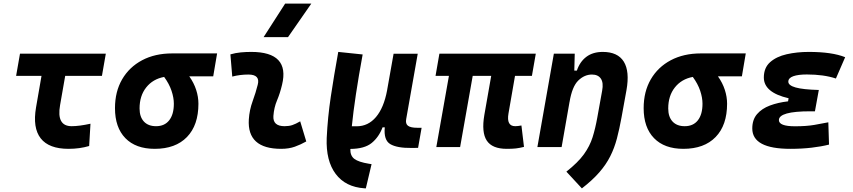

<svg xmlns="http://www.w3.org/2000/svg" viewBox="-20 -815 4728 1064"><path d="M359.9 9.8Q251 9.8 205.6 -48.3Q160.2 -106.4 179.7 -219.7L210 -394.5H69.3L90.8 -517.6H566.4L544.9 -394.5H341.3L313 -232.9Q292 -115.7 377 -115.7Q418.9 -115.7 481.4 -129.4L474.1 -5.9Q421.4 9.8 359.9 9.8Z M837.4 9.8Q732.4 9.8 674.8 -49.3Q617.2 -108.4 617.2 -215.8Q617.2 -307.1 656.7 -375.2Q696.3 -443.4 767.6 -481.2Q838.9 -519 934.1 -519H1183.1L1161.6 -392.1H1028.8Q1054.7 -355.5 1067.1 -316.9Q1079.6 -278.3 1079.6 -240.2Q1079.6 -121.1 1016.1 -55.7Q952.6 9.8 837.4 9.8ZM889.6 -388.7Q827.1 -377 790.3 -330.6Q753.4 -284.2 753.4 -213.9Q753.4 -167.5 777.3 -141.6Q801.3 -115.7 844.7 -115.7Q892.1 -115.7 917.7 -148.4Q943.4 -181.2 943.4 -240.2Q943.4 -273.9 930.4 -312.3Q917.5 -350.6 889.6 -388.7Z M1643.6 -142.6 1677.2 -31.2Q1647.5 -14.2 1614.3 -2.2Q1581.1 9.8 1538.1 9.8Q1348.6 9.8 1358.9 -153.3Q1362.3 -205.6 1379.9 -253.9Q1397.5 -302.2 1408.2 -345.2Q1423.3 -401.9 1356.4 -401.9Q1310.1 -401.9 1267.1 -390.6L1256.8 -513.7Q1285.6 -522 1314.5 -524.7Q1343.3 -527.3 1372.1 -527.3Q1587.4 -527.3 1543 -345.2Q1531.7 -297.4 1515.1 -258.3Q1498.5 -219.2 1495.1 -172.4Q1491.2 -115.7 1557.1 -115.7Q1581.5 -115.7 1599.9 -121.8Q1618.2 -127.9 1643.6 -142.6ZM1440.9 -609.4 1560.1 -794.9H1705.1L1576.2 -609.4Z M2007.3 229 1999.5 228.5Q1895 221.7 1840.3 148.9Q1785.6 76.2 1790.5 -50.3Q1795.9 -164.1 1813.2 -279.8Q1830.6 -395.5 1854.5 -527.3L1989.7 -513.2Q1945.3 -271.5 1929.7 -115.2H1957Q2020 -115.2 2063.5 -166.3Q2106.9 -217.3 2125 -313.5L2126 -319.3Q2126.5 -322.8 2127 -325.7V-325.2L2161.1 -517.1H2294.9L2231 -155.3Q2226.1 -129.4 2240.7 -118.2Q2255.4 -106.9 2292.5 -106.9H2316.4L2296.9 4.4L2261.7 4.9Q2180.2 5.9 2142.8 -16.4Q2105.5 -38.6 2112.3 -109.4H2100.1Q2079.6 -55.2 2039.8 -22.7Q2000 9.8 1921.4 10.3Q1920.4 47.9 1943.6 65.4Q1966.8 83 2023.9 92.3L2039.1 94.7Z M2788.6 9.8Q2707.5 9.8 2677.5 -35.9Q2647.5 -81.5 2664.1 -178.2L2702.1 -394.5H2599.6L2529.8 0H2397.9L2467.8 -394.5H2393.6L2415 -517.6H2949.2L2927.7 -394.5H2834L2797.9 -186.5Q2785.6 -115.7 2835 -115.7Q2842.3 -115.7 2850.6 -116.7Q2858.9 -117.7 2869.6 -119.6L2883.8 -1Q2858.4 5.4 2838.9 7.6Q2819.3 9.8 2788.6 9.8Z M2958 0 3049.3 -517.6H3165L3162.6 -423.8H3176.8Q3193.4 -473.1 3229.5 -500.2Q3265.6 -527.3 3320.3 -527.3Q3403.3 -527.3 3436.8 -473.4Q3470.2 -419.4 3451.7 -315.4L3424.3 -164.6Q3412.6 -100.1 3398.7 -47.4Q3384.8 5.4 3361.8 51Q3338.9 96.7 3301.3 139.9Q3263.7 183.1 3204.6 229L3118.7 136.2Q3183.1 85.4 3215.8 40Q3248.5 -5.4 3263.9 -54.4Q3279.3 -103.5 3290 -163.6L3316.9 -312.5Q3325.2 -356.4 3309.8 -379.2Q3294.4 -401.9 3260.3 -401.9Q3218.8 -401.9 3184.6 -368.7Q3150.4 -335.4 3136.2 -249.5V-250.5L3092.3 0Z M3767.1 9.8Q3662.1 9.8 3604.5 -49.3Q3546.9 -108.4 3546.9 -215.8Q3546.9 -307.1 3586.4 -375.2Q3626 -443.4 3697.3 -481.2Q3768.6 -519 3863.8 -519H4112.8L4091.3 -392.1H3958.5Q3984.4 -355.5 3996.8 -316.9Q4009.3 -278.3 4009.3 -240.2Q4009.3 -121.1 3945.8 -55.7Q3882.3 9.8 3767.1 9.8ZM3819.3 -388.7Q3756.8 -377 3720 -330.6Q3683.1 -284.2 3683.1 -213.9Q3683.1 -167.5 3707 -141.6Q3731 -115.7 3774.4 -115.7Q3821.8 -115.7 3847.4 -148.4Q3873 -181.2 3873 -240.2Q3873 -273.9 3860.1 -312.3Q3847.2 -350.6 3819.3 -388.7Z M4359.9 9.8Q4148.9 9.8 4148.9 -103Q4148.9 -151.9 4175.3 -182.6Q4201.7 -213.4 4246.6 -230.2Q4291.5 -247.1 4347.2 -253.4L4350.1 -270.5Q4212.9 -302.2 4212.9 -385.3Q4212.9 -439.5 4247.8 -470.5Q4282.7 -501.5 4339.6 -514.4Q4396.5 -527.3 4462.4 -527.3Q4591.3 -527.3 4663.6 -498L4612.3 -379.9Q4544.9 -402.3 4451.2 -402.3Q4403.3 -402.3 4376 -392.6Q4348.6 -382.8 4348.6 -362.3Q4348.6 -341.8 4388.9 -330.3Q4429.2 -318.8 4517.6 -316.4L4496.1 -198.2H4470.7Q4296.4 -198.2 4296.4 -149.4Q4296.4 -115.2 4385.7 -115.2Q4449.2 -115.2 4492.7 -122.8Q4536.1 -130.4 4570.3 -137.2L4574.2 -13.7Q4531.7 -2.9 4477.8 3.4Q4423.8 9.8 4359.9 9.8Z"/></svg>

Font: Cascadia Code PL
Style: Bold Italic
Weight: 700
Italic angle: -10°
Monospace: yes
Designer: Aaron Bell
Foundry: Saja Typeworks
Version: Version 2404.023; ttfautohint (v1.8.4)